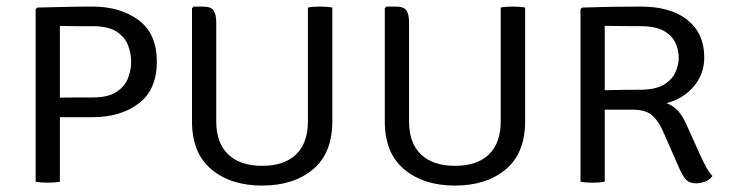

<svg xmlns="http://www.w3.org/2000/svg" viewBox="-20 -566 2271 598"><path d="M468.5 -373.5Q468.5 -287 412.2 -244Q356 -201 268 -201H166.5V0Q150.5 3 128.5 3Q119 3 108.8 2.2Q98.5 1.5 91 0V-537.5L96 -542.5Q143.5 -543.5 183.8 -544.5Q224 -545.5 268 -545.5Q355 -545.5 411.8 -503.2Q468.5 -461 468.5 -373.5ZM166.5 -485.5V-262Q193 -262.5 222.8 -262.5Q252.5 -262.5 268 -262.5Q317 -262.5 343 -279.8Q369 -297 378.8 -322.8Q388.5 -348.5 388.5 -373.5Q388.5 -399.5 378.8 -425Q369 -450.5 343 -467.5Q317 -484.5 268 -484.5Q247 -484.5 219 -484.5Q191 -484.5 166.5 -485.5Z M1015 -188Q1015 -89 954.8 -38.5Q894.5 12 796.5 12Q699 12 638.5 -38.5Q578 -89 578 -188V-540.5L583 -545.5H612.5Q637 -545.5 645.2 -533.5Q653.5 -521.5 653.5 -496.5V-188Q653.5 -120.5 690.8 -85Q728 -49.5 796.5 -49.5Q865.5 -49.5 902.2 -85Q939 -120.5 939 -188V-542.5Q953.5 -545.5 975.5 -545.5Q985.5 -545.5 996 -544.8Q1006.5 -544 1015 -542.5Z M1615.5 -188Q1615.5 -89 1555.2 -38.5Q1495 12 1397 12Q1299.5 12 1239 -38.5Q1178.5 -89 1178.5 -188V-540.5L1183.5 -545.5H1213Q1237.5 -545.5 1245.8 -533.5Q1254 -521.5 1254 -496.5V-188Q1254 -120.5 1291.2 -85Q1328.5 -49.5 1397 -49.5Q1466 -49.5 1502.8 -85Q1539.5 -120.5 1539.5 -188V-542.5Q1554 -545.5 1576 -545.5Q1586 -545.5 1596.5 -544.8Q1607 -544 1615.5 -542.5Z M2173.5 -387Q2173.5 -335 2140.2 -296.2Q2107 -257.5 2056 -245Q2080 -235 2093.8 -218.5Q2107.5 -202 2117.5 -179L2161.5 -81.5Q2170.5 -62 2179.8 -45Q2189 -28 2199 -18Q2191 -6.5 2176.8 -0.8Q2162.5 5 2149 5Q2127 5 2116.5 -6.8Q2106 -18.5 2096.5 -40L2045 -157Q2031.5 -188.5 2011.5 -206.5Q1991.5 -224.5 1948 -224.5H1863.5V0Q1847.5 3 1825.5 3Q1816 3 1805.8 2.2Q1795.5 1.5 1788 0V-537.5L1793 -542.5Q1841.5 -544 1885.8 -544.8Q1930 -545.5 1976 -545.5Q2069.5 -545.5 2121.5 -503.5Q2173.5 -461.5 2173.5 -387ZM1863.5 -485.5V-285Q1893.5 -286 1922.5 -286.2Q1951.5 -286.5 1973.5 -286.5Q2021.5 -286.5 2047.5 -302.2Q2073.5 -318 2083.8 -341.2Q2094 -364.5 2094 -386.5Q2094 -409.5 2083.8 -432.2Q2073.5 -455 2047.5 -469.8Q2021.5 -484.5 1974 -484.5Q1952 -484.5 1920 -484.8Q1888 -485 1863.5 -485.5Z"/></svg>

Font: Signika SC Light
Style: Regular
Weight: 300
Designer: Anna Giedryś
Foundry: Anna Giedryś
Version: Version 2.000; ttfautohint (v1.8.3) -l 8 -r 50 -G 200 -x 9 -